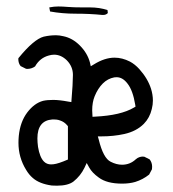

<svg xmlns="http://www.w3.org/2000/svg" viewBox="-20 -591 540 599"><path d="M260.7 -567.9H237.3Q210.4 -567.9 192.9 -569.3Q175.3 -570.8 161.9 -570.8Q148.4 -570.8 133.8 -567.9V-567.4L136.2 -555.2Q173.8 -548.3 215.3 -548.3Q260.3 -548.3 298.8 -544.4Q300.3 -544.4 302.2 -544.4Q311 -544.4 316.4 -550.3L315.4 -559.6Q290 -567.9 260.7 -567.9ZM267.6 -246.6Q267.6 -272 275.4 -291Q285.2 -314.9 300.8 -330.6Q315.9 -345.7 336.4 -349.6Q339.8 -350.1 343.8 -350.1Q362.8 -350.1 377.9 -330.1Q394.5 -309.1 401.9 -264.2L402.8 -258.3L397.9 -255.4Q356.9 -231 276.9 -227.1L268.6 -226.6Q267.6 -240.7 267.6 -246.6ZM147 -78.6Q142.6 -78.1 139.2 -78.1Q126 -78.1 117.2 -86.9Q104 -100.1 98.6 -132.8Q96.7 -147 96.7 -159.2Q96.7 -214.8 143.1 -218.3Q145.5 -218.3 148.7 -218.3Q151.9 -218.3 156.7 -217.8Q161.6 -217.3 167 -215.3Q180.7 -210.9 189.9 -199.7L191.9 -197.3V-93.3Q161.6 -80.1 147 -78.6ZM148.9 -420.4Q170.4 -420.4 188.5 -402.8Q207.5 -383.3 207.5 -357.4Q207.5 -331.5 202.6 -272.5L193.8 -273.9Q165 -279.3 146 -279.3Q127 -279.3 114.3 -276.4Q86.9 -269 64.9 -240Q43 -210.9 38.6 -167Q37.6 -155.8 37.6 -145.5Q37.6 -99.6 61.5 -61Q70.8 -45.4 82.5 -35.6Q103 -17.6 141.6 -12.2Q149.9 -11.7 157.7 -11.7Q192.4 -11.7 209.5 -24.9Q231.4 -42.5 243.7 -67.9L250.5 -82.5L258.3 -68.4Q267.1 -52.2 288.1 -37.1Q313.5 -18.1 360.8 -18.1Q383.8 -18.1 401.9 -23.4Q425.8 -30.8 445.3 -46.4L454.1 -63Q454.6 -66.9 454.6 -70.8Q454.6 -84 446.8 -93.8L430.2 -102.1Q428.2 -102.5 424.3 -102.5Q420.4 -102.5 414.6 -100.6Q408.7 -98.6 403.8 -94.2Q385.7 -77.1 360.8 -77.1Q343.3 -77.1 325.2 -86.4Q302.2 -97.7 288.1 -155.3L285.2 -165.5H295.9Q334 -165.5 367.7 -172.9Q405.3 -181.2 428.7 -204.6Q447.3 -223.6 453.6 -251Q457 -264.2 457 -277.3Q457 -295.4 451.2 -314Q440.9 -346.2 414.6 -375.5Q400.9 -390.6 385.3 -398.9Q361.3 -411.1 337.4 -411.1Q306.6 -411.1 272.9 -390.1L263.2 -384.3L260.7 -395.5Q252.9 -425.3 229 -449.2Q206.1 -472.2 177.7 -478Q165 -481 155 -481Q145 -481 136 -480Q127 -479 116.2 -476.6Q85.4 -468.3 37.6 -409.7Q37.1 -408.2 37.1 -407.2Q37.1 -393.6 44.4 -384.8L61 -376.5Q63 -376 64.5 -376Q78.6 -376 89.4 -383.8Q104.5 -410.6 132.8 -418Q141.1 -420.4 148.9 -420.4Z"/></svg>

Font: NaikaiFont
Style: Light
Weight: 300
Version: Version 1.89